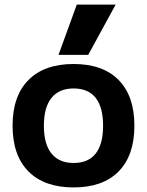

<svg xmlns="http://www.w3.org/2000/svg" viewBox="-20 -810 643 840"><path d="M302 10Q174 10 104.5 -60Q35 -130 35 -260Q35 -390 104.5 -460Q174 -530 302 -530Q430 -530 499 -460Q568 -390 568 -260Q568 -130 499 -60Q430 10 302 10ZM302 -97Q366 -97 398.5 -138Q431 -179 431 -260Q431 -341 398.5 -382Q366 -423 302 -423Q239 -423 205.5 -382Q172 -341 172 -260Q172 -179 205.5 -138Q239 -97 302 -97ZM366 -570H236L316 -790H486Z"/></svg>

Font: M PLUS 1 Thin
Style: Bold
Weight: 700
Version: Version 1.001